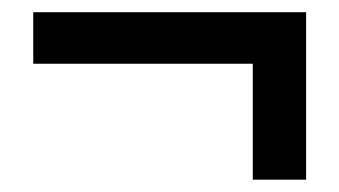

<svg xmlns="http://www.w3.org/2000/svg" viewBox="-20 -392 553 313"><path d="M392.1 -99.1V-288.1H34.2V-372.1H479V-99.1Z"/></svg>

Font: Toshiba Sans Medium
Style: Regular
Weight: 500
Designer: Paul D. Hunt
Foundry: Toshiba Corporation
Version: Version 2.020;PS 2.0;hotconv 1.0.86;makeotf.lib2.5.63406